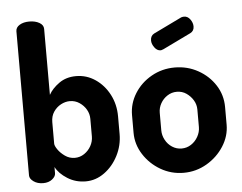

<svg xmlns="http://www.w3.org/2000/svg" viewBox="-53 -816 1122 890"><g transform="rotate(-5 508.0 -371.5)"><path d="M311 9Q264 9 226 -15Q188 -39 172 -70V-41Q172 -26 155.5 -13Q139 0 114 0Q87 0 69 -13Q51 -26 51 -41V-712Q51 -730 69 -741Q87 -752 114 -752Q142 -752 161 -741Q180 -730 180 -712V-405Q196 -434 229 -457.5Q262 -481 308 -481Q357 -481 397.5 -453.5Q438 -426 462 -380Q486 -334 486 -278V-196Q486 -143 462 -96Q438 -49 398 -20Q358 9 311 9ZM270 -104Q294 -104 314 -117.5Q334 -131 345.5 -152Q357 -173 357 -196V-278Q357 -301 345.5 -321Q334 -341 314 -354.5Q294 -368 269 -368Q248 -368 227.5 -357Q207 -346 193.5 -326Q180 -306 180 -278V-178Q180 -168 192 -150.5Q204 -133 224.5 -118.5Q245 -104 270 -104Z M767 9Q709 9 660 -19.5Q611 -48 581 -95Q551 -142 551 -196V-278Q551 -332 580 -378.5Q609 -425 658.5 -453Q708 -481 767 -481Q826 -481 875.5 -453.5Q925 -426 954.5 -380Q984 -334 984 -278V-196Q984 -143 954 -96Q924 -49 874.5 -20Q825 9 767 9ZM767 -104Q791 -104 811 -117Q831 -130 843 -151.5Q855 -173 855 -196V-278Q855 -301 843 -321Q831 -341 811.5 -354.5Q792 -368 767 -368Q743 -368 723 -355Q703 -342 691.5 -321.5Q680 -301 680 -278V-196Q680 -173 691.5 -151.5Q703 -130 723 -117Q743 -104 767 -104ZM709 -566Q693 -566 681 -582.5Q669 -599 669 -615Q669 -637 686 -646L818 -710Q825 -712 831 -712Q848 -712 859.5 -696Q871 -680 871 -663Q871 -642 853 -633L723 -570Q719 -569 716 -567.5Q713 -566 709 -566Z"/></g></svg>

Font: Dosis
Style: Bold
Weight: 700
Designer: EdgarTolentino, PabloImpallari, IginoMarini
Foundry: EdgarTolentino, PabloImpallari, IginoMarini
Version: Version 3.001; ttfautohint (v1.8.2)